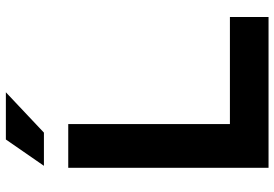

<svg xmlns="http://www.w3.org/2000/svg" viewBox="-164 -794 958 671"><g transform="rotate(-90 315.5 -459.0)"><path d="M64 0ZM64 0V-700H217V-135H591V0ZM163 -918H328L187 -785H71Z"/></g></svg>

Font: Rosa Sans
Style: Bold
Weight: 700
Designer: Pentagram / MCKL
Foundry: Pentagram / MCKL
Version: Version 1.005;September 16, 2019;FontCreator 11.5.0.2425 64-